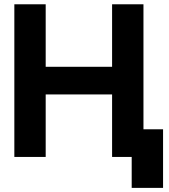

<svg xmlns="http://www.w3.org/2000/svg" viewBox="-20 -743 802 909"><path d="M47.9 -722.7H196.3V-426.8H510.7V-722.7H659.2V-130.9H752V146.5H603.5V0H510.7V-295.9H196.3V0H47.9Z"/></svg>

Font: Giphurs
Style: Bold
Weight: 700
Version: Version 0.920; ttfautohint (v1.8.4.7-5d5b)